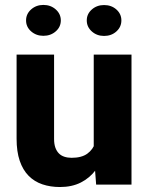

<svg xmlns="http://www.w3.org/2000/svg" viewBox="-20 -750 602 780"><path d="M360.8 -127.4V-528.3H514.2V0H370.6ZM377 -235.4 418.9 -236.3Q418.9 -183.1 406.5 -138.2Q394 -93.3 369.4 -60.1Q344.7 -26.9 308.3 -8.5Q272 9.8 223.6 9.8Q184.6 9.8 152.1 -1.2Q119.6 -12.2 96.2 -35.9Q72.8 -59.6 60.1 -96.9Q47.4 -134.3 47.4 -186.5V-528.3H199.7V-185.5Q199.7 -165 204.8 -150.6Q210 -136.2 219 -127Q228 -117.7 241.5 -113.3Q254.9 -108.9 271 -108.9Q311.5 -108.9 334.7 -125.7Q357.9 -142.6 367.4 -171.1Q377 -199.7 377 -235.4ZM85.9 -667Q85.9 -693.4 106.4 -711.7Q127 -730 156.2 -730Q186 -730 206.5 -711.7Q227.1 -693.4 227.1 -667Q227.1 -640.6 206.5 -622.6Q186 -604.5 156.2 -604.5Q127 -604.5 106.4 -622.6Q85.9 -640.6 85.9 -667ZM332.5 -667Q332.5 -693.4 353 -711.4Q373.5 -729.5 402.8 -729.5Q432.6 -729.5 452.9 -711.4Q473.1 -693.4 473.1 -667Q473.1 -640.6 452.9 -622.3Q432.6 -604 402.8 -604Q373.5 -604 353 -622.3Q332.5 -640.6 332.5 -667Z"/></svg>

Font: Roboto ExtraBold
Style: Regular
Weight: 800
Designer: Christian Robertson
Foundry: Google
Version: Version 3.009; 2024